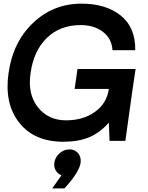

<svg xmlns="http://www.w3.org/2000/svg" viewBox="-20 -774 812 1055"><path d="M725.1 -395 706.1 -267.1 668.9 0H582L578.1 -100.1Q529.3 -44.9 470.2 -20Q411.1 4.9 328.1 4.9Q168 4.9 85.4 -100.1Q2.9 -205.1 26.9 -372.1Q50.8 -543 161.9 -648.4Q272.9 -753.9 428.2 -753.9Q562 -753.9 643.6 -688.5Q725.1 -623 723.1 -498H598.1Q594.2 -562 545.7 -599.1Q497.1 -636.2 423.8 -636.2Q310.1 -636.2 237.5 -565.7Q165 -495.1 147.9 -372.1Q130.9 -255.9 188.5 -184.3Q246.1 -112.8 342.8 -112.8Q437 -112.8 502 -159.4Q566.9 -206.1 578.1 -285.2H390.1L405.8 -395ZM317.9 189Q296.9 181.2 285.9 162.1Q274.9 143.1 278.8 120.1Q282.7 90.3 306.9 68.6Q331.1 46.9 361.8 46.9Q391.6 46.9 409.2 67.9Q426.8 88.9 422.9 120.1Q416 171.9 334 261.2H267.1Z"/></svg>

Font: Oakes Grotesk
Style: SemiBold Italic
Weight: 600
Designer: Samuel Oakes
Foundry: Samuel Oakes
Version: Version 1.0 | wf-rip DC20170320